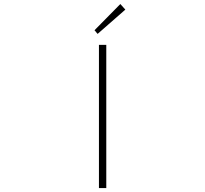

<svg xmlns="http://www.w3.org/2000/svg" viewBox="-20 -953 1040 973"><path d="M481.4 0V-725.6H518.6V0ZM474.6 -781.2 459 -799.8 589.8 -932.6 615.2 -904.3Z"/></svg>

Font: GenEi Gothic M ExtraLight
Style: Regular
Weight: 200
Designer: o_tamon (Modified); [Source Han Sans]
Ryoko NISHIZUKA  (kana & ideographs); Paul D. Hunt (Latin, Greek & Cyrillic); Wenl
Version: Version 1.1a;Original Version 1.004